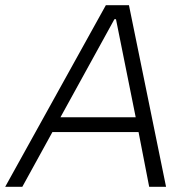

<svg xmlns="http://www.w3.org/2000/svg" viewBox="-58 -720 715 740"><path d="M-38 0H28L144 -211H476L517 0H582L439 -700H350ZM175 -268 383 -646H389L465 -268Z"/></svg>

Font: Fixel Display Light
Style: Italic
Weight: 300
Italic angle: -10°
Designer: AlfaBravo + MacPaw
Foundry: Kyrylo Tkachov, Marchela Mozhyna, Serhii Makarenko, Maria Weinstein, Zakhar Kryvoshyya
Version: Version 1.210;Glyphs 3.2 (3217)